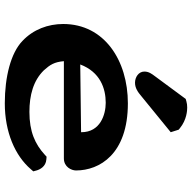

<svg xmlns="http://www.w3.org/2000/svg" viewBox="-20 -750 781 780"><g transform="rotate(90 370.0 -360.5)"><path d="M382.4 -724.9 289 -598.4C281 -587.6 271.2 -575.1 271.2 -557C271.2 -533.5 294.1 -519 316.5 -519C337.6 -519 354 -529.9 371.7 -545.1L517.6 -664.1L507.4 -696.3L501.6 -701.1C467.1 -729.5 428.3 -731 417.6 -731C408 -731 400.3 -730 392.2 -727.7ZM397.9 -400C445.7 -400 517.6 -378.1 517.6 -301C517.6 -300.9 517.6 -300.7 517.4 -299.9L242.4 -296.5C273 -377.6 339.9 -400 397.9 -400ZM617 -159.7 609.1 -152.4C565.4 -112.5 514.8 -90 435.1 -90C367.2 -90 308 -105.9 266.2 -148.6C243.4 -174 232.5 -190.9 229 -230H624C658.8 -230 673 -260.7 673 -279.3C673 -374.5 606.9 -490 400.2 -490C226.8 -490 78 -394.9 78 -227.3C78 -166.1 99.8 -105.9 146.9 -61.6C195.8 -14.4 292.7 10 400.2 10C517.3 10 612.7 -31.6 667.9 -95.7L676.6 -105.7L673.1 -118.6C669.4 -132.1 657.5 -157 627.7 -158.9Z"/></g></svg>

Font: Linux Libertine Mono O 
Style: Mono Bold
Weight: 400
Designer: Philipp H. Poll
Foundry: Philipp H. Poll
Version: Version 5.1.7